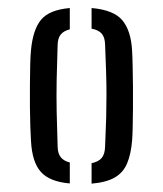

<svg xmlns="http://www.w3.org/2000/svg" viewBox="-20 -826 397 469"><path d="M55.7 -481.8Q54.8 -493.9 54.1 -515.7Q53.4 -537.6 53.1 -564.4Q52.9 -591.2 53.1 -618.1Q53.3 -645 53.8 -667.5Q54.3 -690.1 55.7 -703.1Q60.2 -752.8 79.9 -777.3Q99.6 -801.8 150.5 -806.4V-754.3Q136.1 -750.8 128.7 -742.1Q121.3 -733.4 120.8 -716.7Q119.2 -669.6 118.4 -631.2Q117.7 -592.9 118.4 -554.2Q119.2 -515.6 120.8 -467.2Q121.3 -450.5 128.7 -441.6Q136.1 -432.7 150.5 -429.1V-377.9Q101.2 -382.1 79.8 -406.1Q58.4 -430 55.7 -481.8ZM203.7 -377.4V-427.4Q221.1 -431 228.6 -440.4Q236.2 -449.9 236.7 -467.7Q238.6 -508.6 239.4 -539.3Q240.1 -570.1 240.1 -597Q240.1 -623.9 239.1 -652.5Q238.2 -681.2 236.7 -717.3Q236.2 -735 228.4 -743.9Q220.6 -752.8 203.7 -756V-806.4Q257.7 -801.7 278.8 -776.5Q299.9 -751.3 302.6 -703.1Q303.5 -689.2 304 -666Q304.5 -642.7 304.8 -615.4Q305 -588.1 304.8 -561.5Q304.6 -534.9 304.1 -513.7Q303.6 -492.5 302.6 -481.8Q299.8 -449.3 290.6 -427.2Q281.5 -405.1 261.1 -392.9Q240.6 -380.6 203.7 -377.4Z"/></svg>

Font: Big Shoulders Stencil Text Thin
Style: Regular
Weight: 100
Designer: Patric King
Foundry: XO Type Co
Version: Version 2.001